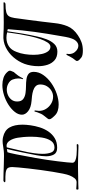

<svg xmlns="http://www.w3.org/2000/svg" viewBox="385 -948 735 1658"><g transform="rotate(-90 753.0 -119.5)"><path d="M-49 190Q-56 190 -56 180Q-56 171 -49 171Q-32 172 -19 173Q-6 174 8 174Q28 174 42.5 156Q57 138 67 112Q74 95 82 56.5Q90 18 98 -32Q106 -82 113.5 -136.5Q121 -191 126.5 -241Q132 -291 135.5 -329Q139 -367 139 -383Q139 -423 115.5 -432Q92 -441 55 -441H21Q8 -441 8 -446Q8 -451 13.5 -454.5Q19 -458 24 -458L87 -457Q122 -456 161.5 -454.5Q201 -453 235 -453Q248 -453 259 -453.5Q270 -454 280 -455Q302 -457 322.5 -461Q343 -465 364 -465Q382 -465 398 -461Q456 -448 480.5 -405.5Q505 -363 505 -293Q505 -263 499.5 -223.5Q494 -184 481.5 -144Q469 -104 446 -70Q423 -36 388.5 -15Q354 6 305 6Q263 6 247.5 -21.5Q232 -49 232 -89Q232 -109 234.5 -130Q237 -151 241 -172Q252 -229 266 -298Q280 -367 295 -428Q287 -427 280 -425.5Q273 -424 267 -423Q262 -412 249 -349Q236 -286 217 -179Q209 -134 201.5 -84Q194 -34 188.5 12Q183 58 179.5 91.5Q176 125 176 139Q177 155 196 163Q215 171 242 173.5Q269 176 292 176Q305 176 315.5 175.5Q326 175 330 175H331Q337 175 337 181Q337 190 323 190Q318 190 298.5 189.5Q279 189 252 188Q225 187 195.5 186.5Q166 186 142 186Q134 186 109 186.5Q84 187 53 187.5Q22 188 -6 188.5Q-34 189 -48 190ZM307 -17Q345 -17 365.5 -47.5Q386 -78 393.5 -124.5Q401 -171 401 -217Q401 -255 398 -286.5Q395 -318 392 -335Q385 -376 367 -403.5Q349 -431 322 -431Q317 -431 309 -429Q293 -365 282.5 -316Q272 -267 267 -245Q263 -224 258 -189Q253 -154 253 -118Q253 -78 264 -47.5Q275 -17 307 -17Z M678 19Q649 19 624.5 11Q600 3 583 -15Q576 -23 564 -36Q552 -49 552 -62Q552 -69 556 -74Q570 -93 584.5 -110.5Q599 -128 612 -166Q615 -174 617 -183.5Q619 -193 626 -189Q629 -188 626.5 -174Q624 -160 624 -151Q624 -118 641 -90.5Q658 -63 686 -46Q714 -29 747 -29Q773 -29 797 -43Q821 -57 836.5 -82Q852 -107 852 -140Q852 -165 837 -179.5Q822 -194 799.5 -201Q777 -208 752.5 -211Q728 -214 710 -215Q652 -220 621.5 -244.5Q591 -269 591 -298Q591 -329 614.5 -359Q638 -389 675.5 -413.5Q713 -438 758.5 -452.5Q804 -467 847 -467Q880 -467 909 -457.5Q938 -448 959 -425Q971 -413 971 -402Q971 -394 966.5 -386Q962 -378 959 -368Q959 -368 950 -358Q941 -348 929.5 -332Q918 -316 909 -297Q905 -288 901 -288Q898 -288 898 -293Q898 -297 901 -303Q902 -306 903 -313.5Q904 -321 904 -331Q904 -352 895 -377.5Q886 -403 855 -418Q833 -429 808 -429Q783 -429 759.5 -418.5Q736 -408 720.5 -388Q705 -368 705 -339Q705 -303 726.5 -287Q748 -271 779 -267Q810 -263 836 -263Q869 -263 897.5 -259Q926 -255 943.5 -241Q961 -227 961 -196Q961 -153 934 -114Q907 -75 864.5 -45Q822 -15 772.5 2Q723 19 678 19Z M1144 228Q1125 228 1109.5 225Q1094 222 1085 215Q1078 210 1066.5 199Q1055 188 1055 177Q1055 172 1058 168Q1071 151 1078 141.5Q1085 132 1093 116Q1097 110 1102 98Q1107 86 1113 86Q1117 86 1117 91Q1117 93 1116 98Q1115 103 1115 108Q1115 139 1132 159Q1145 175 1159 182Q1173 189 1186 189Q1206 189 1222.5 174Q1239 159 1248 134Q1257 111 1263 77.5Q1269 44 1272 25Q1291 -80 1306 -188.5Q1321 -297 1328 -403Q1329 -408 1329 -412Q1329 -416 1330 -420L1312 -425Q1303 -361 1292 -296.5Q1281 -232 1267 -170Q1258 -127 1242.5 -86Q1227 -45 1201.5 -18.5Q1176 8 1136 8Q1089 8 1061.5 -16Q1034 -40 1022 -77.5Q1010 -115 1010 -157Q1010 -189 1015.5 -220Q1021 -251 1030 -276Q1050 -329 1087 -371.5Q1124 -414 1173.5 -438Q1223 -462 1280 -458Q1331 -455 1385 -455Q1429 -455 1472.5 -456Q1516 -457 1557 -457Q1562 -457 1562 -453Q1562 -449 1557 -444.5Q1552 -440 1546 -440Q1501 -440 1476.5 -433.5Q1452 -427 1441.5 -410.5Q1431 -394 1426 -362Q1418 -306 1410 -244Q1402 -182 1394.5 -123Q1387 -64 1382 -17Q1376 44 1355 95.5Q1334 147 1277 185Q1250 204 1217.5 216Q1185 228 1144 228ZM1178 -52Q1198 -52 1215 -77.5Q1232 -103 1245.5 -143Q1259 -183 1269 -229Q1279 -275 1286 -317.5Q1293 -360 1297 -390Q1301 -420 1302 -426Q1278 -432 1255 -432Q1215 -432 1182.5 -411.5Q1150 -391 1133 -344Q1120 -312 1114 -273.5Q1108 -235 1108 -198Q1108 -159 1115.5 -126Q1123 -93 1138.5 -72.5Q1154 -52 1178 -52Z"/></g></svg>

Font: Tapestry
Style: Regular
Weight: 400
Designer: Robert E. Leuschke
Foundry: Robert E. Leuschke
Version: Version 1.010; ttfautohint (v1.8.4.7-5d5b)